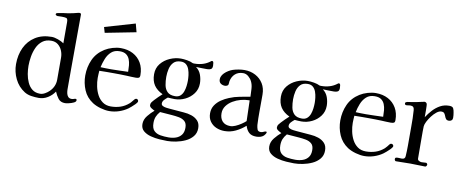

<svg xmlns="http://www.w3.org/2000/svg" viewBox="-76 -1121 3941 1634"><g transform="rotate(10 1894.0 -304.0)"><path d="M409 -373Q409 -405 397 -434Q385 -463 361.5 -482Q338 -501 303 -501Q257 -501 226.5 -477.5Q196 -454 179 -416.5Q162 -379 155 -337Q148 -295 148 -258Q148 -225 154 -187.5Q160 -150 175.5 -116Q191 -82 217.5 -61Q244 -40 286 -40Q306 -40 327.5 -52Q349 -64 363 -78Q385 -99 397 -125.5Q409 -152 409 -182ZM602 -39Q602 -26 583 -17Q564 -8 541.5 -3Q519 2 509 2Q470 2 450 -24Q430 -50 417 -82Q395 -48 358.5 -25.5Q322 -3 281 -3Q250 -3 216.5 -8Q183 -13 157 -29Q100 -65 70.5 -126Q41 -187 41 -253Q41 -333 71 -396.5Q101 -460 159.5 -497Q218 -534 301 -534Q324 -534 356 -522.5Q388 -511 407 -497V-680Q407 -710 394 -714Q381 -718 355 -718Q345 -718 336 -717.5Q327 -717 317 -717Q313 -717 306.5 -720.5Q300 -724 300 -729Q300 -737 306 -739.5Q312 -742 318 -743Q340 -748 361.5 -750.5Q383 -753 404 -756Q426 -760 447 -764.5Q468 -769 489 -775Q492 -776 497 -776Q512 -776 512 -763Q512 -644 511 -524.5Q510 -405 510 -286V-118Q510 -102 513.5 -84.5Q517 -67 527.5 -55Q538 -43 558 -43Q568 -43 577 -46.5Q586 -50 593 -50Q598 -50 600 -46.5Q602 -43 602 -39Z M992 -354Q992 -382 989.5 -410Q987 -438 977.5 -461.5Q968 -485 948 -499.5Q928 -514 892 -514Q847 -514 819.5 -489Q792 -464 777 -426.5Q762 -389 754 -352Q777 -351 799.5 -350.5Q822 -350 844 -350Q881 -350 918 -351.5Q955 -353 992 -354ZM1119 -122Q1119 -117 1118 -115Q1113 -106 1100 -92.5Q1087 -79 1072.5 -67Q1058 -55 1049 -48Q1015 -24 974 -10.5Q933 3 891 3Q856 3 815.5 -8.5Q775 -20 745 -39Q688 -76 663 -135.5Q638 -195 638 -260Q638 -334 667 -398Q696 -462 760 -502Q789 -520 826 -531Q863 -542 897 -542Q957 -542 1002.5 -518Q1048 -494 1074 -449.5Q1100 -405 1100 -344Q1100 -325 1090.5 -320.5Q1081 -316 1064 -316Q1044 -316 1024 -317Q1004 -318 984 -319Q957 -320 930.5 -320.5Q904 -321 877 -321Q846 -321 813.5 -321Q781 -321 749 -320Q748 -304 747 -289Q746 -274 746 -258Q746 -223 754 -184.5Q762 -146 779.5 -113Q797 -80 826 -59Q855 -38 897 -38Q941 -38 980 -51Q1019 -64 1052 -93Q1062 -102 1069.5 -112Q1077 -122 1086 -132Q1092 -140 1102 -140Q1109 -140 1114 -134.5Q1119 -129 1119 -122ZM1004 -698 738 -646 724 -694 985 -770Z M1555 31Q1555 -8 1534.5 -25.5Q1514 -43 1483.5 -48.5Q1453 -54 1424 -56L1319 -64Q1299 -41 1289.5 -18Q1280 5 1280 37Q1280 83 1301.5 104Q1323 125 1356.5 130.5Q1390 136 1426 136Q1461 136 1490 126Q1519 116 1537 93Q1555 70 1555 31ZM1506 -368Q1506 -389 1503 -414.5Q1500 -440 1491.5 -464Q1483 -488 1466 -503Q1449 -518 1421 -518Q1379 -518 1357 -495Q1335 -472 1327 -437.5Q1319 -403 1319 -368Q1319 -332 1325.5 -297.5Q1332 -263 1354 -241Q1376 -219 1421 -219Q1449 -219 1466 -234Q1483 -249 1491.5 -272.5Q1500 -296 1503 -321.5Q1506 -347 1506 -368ZM1695 -530Q1695 -507 1682.5 -500Q1670 -493 1650 -493Q1626 -493 1602 -493.5Q1578 -494 1554 -495Q1585 -472 1598 -436Q1611 -400 1611 -362Q1611 -312 1583 -274Q1555 -236 1511.5 -215Q1468 -194 1421 -194Q1406 -194 1391.5 -195Q1377 -196 1363 -197Q1350 -187 1335.5 -172Q1321 -157 1321 -139Q1321 -125 1335 -118Q1349 -111 1367 -109Q1385 -107 1395 -106L1518 -96Q1553 -94 1586 -83Q1619 -72 1641 -48.5Q1663 -25 1663 16Q1663 58 1638.5 87.5Q1614 117 1576 134.5Q1538 152 1496.5 160Q1455 168 1421 168Q1394 168 1355 165.5Q1316 163 1278 153Q1240 143 1214.5 121.5Q1189 100 1189 62Q1189 23 1216 -10.5Q1243 -44 1271 -67Q1259 -72 1242 -83Q1225 -94 1225 -108Q1225 -124 1233.5 -134.5Q1242 -145 1251 -155Q1266 -172 1282 -187Q1298 -202 1314 -217Q1263 -241 1238 -278.5Q1213 -316 1213 -373Q1213 -426 1243.5 -464Q1274 -502 1321 -522.5Q1368 -543 1416 -543Q1439 -543 1469.5 -538Q1500 -533 1521 -522Q1526 -521 1530 -521Q1534 -521 1538 -521Q1574 -521 1608 -531.5Q1642 -542 1670 -564Q1672 -566 1674.5 -567.5Q1677 -569 1680 -569Q1691 -569 1693 -553.5Q1695 -538 1695 -530Z M2058 -116Q2056 -160 2055.5 -205Q2055 -250 2053 -294H2044Q2013 -294 1977 -284.5Q1941 -275 1909 -256Q1877 -237 1856.5 -209Q1836 -181 1836 -145Q1836 -101 1859.5 -75.5Q1883 -50 1928 -50Q1948 -50 1973 -61Q1998 -72 2021 -87.5Q2044 -103 2058 -116ZM2243 -52Q2243 -45 2236.5 -35.5Q2230 -26 2225 -21Q2212 -9 2195 -4.5Q2178 0 2161 0Q2120 0 2098 -20Q2076 -40 2065 -77Q2028 -44 1982.5 -22Q1937 0 1886 0Q1847 0 1814 -14.5Q1781 -29 1760.5 -58Q1740 -87 1740 -128Q1740 -168 1760 -198Q1780 -228 1811 -249Q1842 -270 1875 -283Q1918 -301 1963.5 -309.5Q2009 -318 2054 -326Q2053 -356 2051 -393Q2049 -430 2035 -457Q2025 -478 2004.5 -495.5Q1984 -513 1959 -513Q1917 -513 1890 -489Q1863 -465 1855 -424Q1854 -417 1854 -409Q1854 -401 1852 -395Q1850 -388 1840.5 -384Q1831 -380 1824 -380Q1802 -380 1786.5 -391.5Q1771 -403 1771 -427Q1771 -440 1775 -449Q1781 -466 1796.5 -481.5Q1812 -497 1831.5 -508.5Q1851 -520 1867 -525Q1889 -532 1916 -536.5Q1943 -541 1965 -541Q2018 -541 2060.5 -518.5Q2103 -496 2127.5 -456Q2152 -416 2152 -361V-330Q2152 -272 2151.5 -214.5Q2151 -157 2154 -99Q2156 -80 2162 -62.5Q2168 -45 2192 -45Q2204 -45 2215.5 -51Q2227 -57 2236 -57Q2243 -57 2243 -52Z M2651 31Q2651 -8 2630.5 -25.5Q2610 -43 2579.5 -48.5Q2549 -54 2520 -56L2415 -64Q2395 -41 2385.5 -18Q2376 5 2376 37Q2376 83 2397.5 104Q2419 125 2452.5 130.5Q2486 136 2522 136Q2557 136 2586 126Q2615 116 2633 93Q2651 70 2651 31ZM2602 -368Q2602 -389 2599 -414.5Q2596 -440 2587.5 -464Q2579 -488 2562 -503Q2545 -518 2517 -518Q2475 -518 2453 -495Q2431 -472 2423 -437.5Q2415 -403 2415 -368Q2415 -332 2421.5 -297.5Q2428 -263 2450 -241Q2472 -219 2517 -219Q2545 -219 2562 -234Q2579 -249 2587.5 -272.5Q2596 -296 2599 -321.5Q2602 -347 2602 -368ZM2791 -530Q2791 -507 2778.5 -500Q2766 -493 2746 -493Q2722 -493 2698 -493.5Q2674 -494 2650 -495Q2681 -472 2694 -436Q2707 -400 2707 -362Q2707 -312 2679 -274Q2651 -236 2607.5 -215Q2564 -194 2517 -194Q2502 -194 2487.5 -195Q2473 -196 2459 -197Q2446 -187 2431.5 -172Q2417 -157 2417 -139Q2417 -125 2431 -118Q2445 -111 2463 -109Q2481 -107 2491 -106L2614 -96Q2649 -94 2682 -83Q2715 -72 2737 -48.5Q2759 -25 2759 16Q2759 58 2734.5 87.5Q2710 117 2672 134.5Q2634 152 2592.5 160Q2551 168 2517 168Q2490 168 2451 165.5Q2412 163 2374 153Q2336 143 2310.5 121.5Q2285 100 2285 62Q2285 23 2312 -10.5Q2339 -44 2367 -67Q2355 -72 2338 -83Q2321 -94 2321 -108Q2321 -124 2329.5 -134.5Q2338 -145 2347 -155Q2362 -172 2378 -187Q2394 -202 2410 -217Q2359 -241 2334 -278.5Q2309 -316 2309 -373Q2309 -426 2339.5 -464Q2370 -502 2417 -522.5Q2464 -543 2512 -543Q2535 -543 2565.5 -538Q2596 -533 2617 -522Q2622 -521 2626 -521Q2630 -521 2634 -521Q2670 -521 2704 -531.5Q2738 -542 2766 -564Q2768 -566 2770.5 -567.5Q2773 -569 2776 -569Q2787 -569 2789 -553.5Q2791 -538 2791 -530Z M3196 -354Q3196 -382 3193.5 -410Q3191 -438 3181.5 -461.5Q3172 -485 3152 -499.5Q3132 -514 3096 -514Q3051 -514 3023.5 -489Q2996 -464 2981 -426.5Q2966 -389 2959 -352Q2981 -351 3003.5 -350.5Q3026 -350 3048 -350Q3085 -350 3122 -351.5Q3159 -353 3196 -354ZM3324 -122Q3324 -119 3322 -115Q3317 -106 3304 -92.5Q3291 -79 3276.5 -67Q3262 -55 3253 -48Q3219 -24 3178 -10.5Q3137 3 3095 3Q3060 3 3019.5 -8.5Q2979 -20 2949 -39Q2893 -76 2867.5 -135.5Q2842 -195 2842 -260Q2842 -334 2871 -398Q2900 -462 2964 -502Q2993 -520 3030 -531Q3067 -542 3101 -542Q3161 -542 3206.5 -518Q3252 -494 3278 -449.5Q3304 -405 3304 -344Q3304 -325 3294.5 -320.5Q3285 -316 3268 -316Q3248 -316 3228 -317Q3208 -318 3188 -319Q3161 -320 3134.5 -320.5Q3108 -321 3082 -321Q3050 -321 3017.5 -321Q2985 -321 2953 -320Q2952 -304 2951 -289Q2950 -274 2950 -258Q2950 -223 2958 -184.5Q2966 -146 2983.5 -113Q3001 -80 3030 -59Q3059 -38 3102 -38Q3146 -38 3185 -51Q3224 -64 3257 -93Q3267 -102 3274.5 -112Q3282 -122 3290 -132Q3296 -140 3306 -140Q3313 -140 3318.5 -134.5Q3324 -129 3324 -122Z M3784 -448Q3784 -434 3775 -426Q3766 -418 3752 -418Q3734 -418 3726.5 -428Q3719 -438 3714.5 -451Q3710 -464 3702.5 -474Q3695 -484 3676 -484Q3657 -484 3635.5 -467Q3614 -450 3595 -425Q3576 -400 3563.5 -375Q3551 -350 3550 -334Q3549 -313 3549 -291.5Q3549 -270 3549 -249Q3549 -201 3549.5 -152.5Q3550 -104 3550 -56Q3550 -43 3562 -36.5Q3574 -30 3585 -30Q3595 -30 3604 -31Q3613 -32 3623 -32Q3628 -32 3632 -27Q3636 -22 3636 -18Q3636 -12 3631.5 -5.5Q3627 1 3621 1Q3589 1 3557 -0.5Q3525 -2 3493 -2Q3462 -2 3431 -1Q3400 0 3368 0Q3363 0 3359.5 -6Q3356 -12 3356 -16Q3356 -29 3366 -31Q3377 -33 3390 -32Q3403 -31 3414 -31Q3442 -31 3443 -57Q3446 -103 3446 -149Q3446 -195 3446 -241V-315Q3446 -350 3445.5 -385Q3445 -420 3442 -455Q3441 -472 3433 -480.5Q3425 -489 3407 -489Q3399 -489 3391 -487Q3383 -485 3375 -485Q3359 -485 3359 -499Q3359 -508 3368 -511Q3378 -515 3389.5 -516Q3401 -517 3411 -519Q3451 -525 3488 -534Q3491 -534 3505 -537.5Q3519 -541 3520 -541Q3534 -541 3541 -529Q3543 -526 3544 -510Q3545 -494 3545 -473.5Q3545 -453 3545 -435.5Q3545 -418 3545 -412Q3567 -446 3594.5 -476Q3622 -506 3656.5 -525Q3691 -544 3734 -544Q3762 -544 3769.5 -529.5Q3777 -515 3780 -492Q3782 -482 3783 -470.5Q3784 -459 3784 -448Z"/></g></svg>

Font: Kaisei HarunoUmi Medium
Style: Regular
Weight: 500
Designer: Font-Kai, 金井和夫
Foundry: KAZUO KANAI
Version: Version 5.003